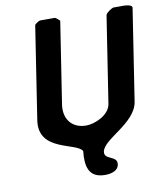

<svg xmlns="http://www.w3.org/2000/svg" viewBox="-94 -784 888 1035"><g transform="rotate(-10 349.5 -266.5)"><path d="M276 -707H196C190 -707 167 -692 166 -687L88 -180C62 -10 277 -25 303 27C294 106 306 174 397 174C426 174 468 167 474 130C482 81 405 95 412 50C423 -18 604 -72 622 -187L699 -687C703 -711 639 -707 632 -707H596C586 -704 556 -685 554 -673L481 -200C472 -141 392 -106 343 -106C266 -106 222 -162 234 -240L303 -687C300 -689 283 -707 276 -707Z"/></g></svg>

Font: Asimov Print
Style: CIt
Weight: 500
Designer: Google
Version: Version 2.000980: 2014